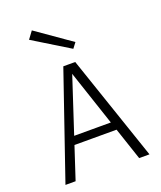

<svg xmlns="http://www.w3.org/2000/svg" viewBox="-164 -1018 941 1121"><g transform="rotate(-20 307.0 -457.5)"><path d="M126 -201 145 -252H446L475 -201ZM109 0H46L271 -655H311L315 -627L182 -222ZM568 0H504L429 -224L293 -631L300 -655H345ZM386 -764 361 -731 136 -869 170 -915Z"/></g></svg>

Font: Intel One Mono Light
Style: Regular
Weight: 300
Monospace: yes
Designer: Fred Shallcrass
Foundry: Frere-Jones Type LLC
Version: Version 1.004